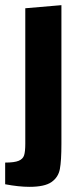

<svg xmlns="http://www.w3.org/2000/svg" viewBox="-37 -583 319 744"><path d="M-17 131V47Q19 47 35.5 40Q52 33 56.5 18.5Q61 4 61 -26V-551L201 -563V-26Q201 40 195 72Q189 104 162.5 122.5Q136 141 77 141Q36 141 -17 131Z"/></svg>

Font: Francois One
Style: Regular
Weight: 400
Designer: Vernon Adams
Foundry: Vernon Adams
Version: Version 2.000